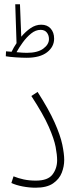

<svg xmlns="http://www.w3.org/2000/svg" viewBox="-20 -869 363 894"><path d="M33 -17 43 -48Q65 -39 90.5 -33.5Q116 -28 147 -28Q203 -28 224.5 -56.5Q246 -85 246 -123Q246 -148 239 -185Q232 -222 207 -279Q182 -336 126 -422L155 -441Q207 -360 234 -299.5Q261 -239 270 -196Q279 -153 279 -124Q279 -94 267.5 -64.5Q256 -35 227 -15Q198 5 146 5Q116 5 85 -1Q54 -7 33 -17ZM104 -600Q82 -600 53 -602Q24 -604 7 -607L8 -630Q23 -629 34 -628Q44 -649 57 -668L51 -849H73L79 -698Q99 -722 122.5 -738Q146 -754 172 -754Q200 -754 216 -736Q232 -718 232 -689Q232 -651 199 -625.5Q166 -600 104 -600ZM169 -730Q146 -730 125 -713Q104 -696 86.5 -672Q69 -648 57 -626Q86 -623 105 -623Q155 -623 181.5 -642.5Q208 -662 208 -687Q208 -705 198 -717.5Q188 -730 169 -730Z"/></svg>

Font: Noto Sans Arabic ExtCond ExtLt
Style: Regular
Weight: 200
Width: 2
Designer: Monotype Design Team, Nadine Chahine, Nizar Qandah and Khaled Hosny
Foundry: Monotype Imaging Inc.
Version: Version 2.012; ttfautohint (v1.8.4.7-5d5b)